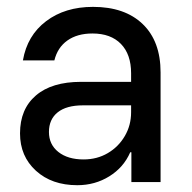

<svg xmlns="http://www.w3.org/2000/svg" viewBox="-20 -530 560 559"><path d="M205 9.2Q130.8 9.2 84.6 -32.9Q38.3 -75 38.3 -141.7Q38.3 -212.5 84.6 -252.1Q130.8 -291.7 215.8 -291.7H361.7V-316.7Q361.7 -371.7 332.1 -402.1Q302.5 -432.5 249.2 -432.5Q205 -432.5 176.2 -412.1Q147.5 -391.7 138.3 -354.2H46.7Q59.2 -426.7 114.2 -468.3Q169.2 -510 250.8 -510Q343.3 -510 395.4 -460Q447.5 -410 447.5 -319.2V0H362.5V-86.7H359.2Q340 -42.5 298.3 -16.7Q256.7 9.2 205 9.2ZM223.3 -65.8Q262.5 -65.8 293.8 -84.2Q325 -102.5 343.3 -133.8Q361.7 -165 361.7 -203.3V-223.3H221.7Q173.3 -223.3 147.9 -202.9Q122.5 -182.5 122.5 -145.8Q122.5 -109.2 150 -87.5Q177.5 -65.8 223.3 -65.8Z"/></svg>

Font: Funnel Sans Light
Style: Regular
Weight: 400
Version: Version 1.000